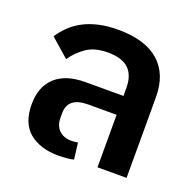

<svg xmlns="http://www.w3.org/2000/svg" viewBox="-106 -674 806 794"><g transform="rotate(20 297.0 -277.0)"><path d="M230 10Q149 10 101 -29.5Q53 -69 53 -152Q53 -230 99 -272Q145 -314 230 -314H398V-350Q398 -404 369 -432.5Q340 -461 277 -461Q218 -461 182 -435.5Q146 -410 123 -376L42 -447Q59 -473 81.5 -494.5Q104 -516 133.5 -531.5Q163 -547 200.5 -555.5Q238 -564 285 -564Q404 -564 465 -510Q526 -456 526 -355V0H398V-231H273Q184 -231 184 -160V-141Q184 -106 204 -86Q224 -66 259 -66Q275 -66 287 -69L296 3Q288 6 267 8Q246 10 230 10Z"/></g></svg>

Font: IBM Plex Sans Thai SmBld
Style: Regular
Weight: 600
Designer: Mike Abbink, Paul van der Laan, Pieter van Rosmalen, Ben Mitchell, Mark Frömberg
Foundry: Bold Monday
Version: Version 1.2